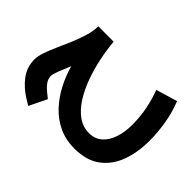

<svg xmlns="http://www.w3.org/2000/svg" viewBox="-214 -629 1121 1121"><g transform="rotate(-45 347.0 -68.0)"><path d="M644.5 -346.7 644 -220.2Q582 -214.8 515.4 -200.9Q448.7 -187 386.2 -164.3Q323.7 -141.6 273.7 -109.6Q223.6 -77.6 194.1 -36.4Q164.6 4.9 164.6 55.7Q164.6 103 192.6 135.3Q220.7 167.5 268.8 183.8Q316.9 200.2 377.4 200.2Q446.3 200.2 508.8 187.3Q571.3 174.3 621.1 154.8L660.6 287.1Q594.7 313.5 523.4 325.4Q452.1 337.4 382.8 337.4Q288.1 337.4 210.4 309.3Q132.8 281.2 86.7 219.7Q40.5 158.2 40.5 58.6Q40.5 -11.7 66.9 -68.8Q93.3 -126 139.2 -169.7Q185.1 -213.4 244.1 -244.6Q303.2 -275.9 368.2 -293.9Q322.3 -313.5 290 -325.7Q257.8 -337.9 244.6 -337.9Q217.8 -337.9 196.5 -321.5Q175.3 -305.2 161.1 -286.6L135.3 -254.4L25.9 -307.6L47.9 -343.3Q82.5 -399.9 131.3 -437Q180.2 -474.1 245.1 -474.1Q272 -474.1 308.3 -461.4Q344.7 -448.7 386.5 -429.9Q428.2 -411.1 472.7 -392.3Q517.1 -373.5 561 -360.4Q605 -347.2 644.5 -346.7Z"/></g></svg>

Font: Vazirmatn UI FD ExtraBold
Style: Regular
Weight: 800
Designer: Saber Rastikerdar
Foundry: Saber Rastikerdar
Version: Version 33.003